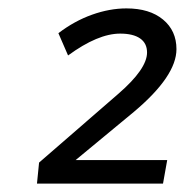

<svg xmlns="http://www.w3.org/2000/svg" viewBox="-20 -797 440 457"><path d="M160 -416H378L368 -360H68L73 -410L262 -574Q330 -633 330 -672Q330 -694 313.5 -705.5Q297 -717 266 -717Q213 -717 142 -665L119 -718Q157 -747 199 -762Q241 -777 281 -777Q336 -777 368 -750.5Q400 -724 400 -680Q400 -616 299 -531Z"/></svg>

Font: Gontserrat
Style: Italic
Weight: 400
Italic angle: -11.3°
Designer: Julieta Ulanovsky
Foundry: Julieta Ulanovsky
Version: Version 6.001